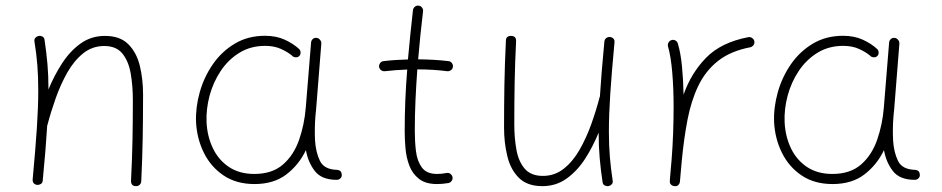

<svg xmlns="http://www.w3.org/2000/svg" viewBox="-20 -631 3282 669"><path d="M93.8 -5.9Q103.5 -110.4 108.4 -184.3Q113.3 -258.3 113.3 -315.9Q113.3 -363.8 110.1 -404.3Q106.9 -444.8 100.1 -485.8Q98.6 -494.1 103 -499Q107.4 -503.9 113.3 -505.4Q120.1 -507.3 127.2 -503.9Q134.3 -500.5 135.3 -491.7Q141.6 -449.7 145.3 -408.4Q148.9 -367.2 148.9 -319.3Q168.9 -368.2 196.5 -410.6Q224.1 -453.1 261 -479.5Q297.9 -505.9 345.7 -505.9Q398.4 -505.9 427.2 -476.8Q456.1 -447.8 467.3 -401.4Q478.5 -355 478.5 -301.8Q478.5 -226.6 477.3 -153.8Q476.1 -81.1 472.2 0.5Q472.2 6.8 467.3 12.2Q462.4 17.6 454.1 17.6Q436.5 17.6 436.5 -0.5Q440.4 -77.6 441.7 -145Q442.9 -212.4 442.9 -282.2Q442.9 -331.5 435.5 -374.5Q428.2 -417.5 406.7 -444.1Q385.3 -470.7 343.3 -470.7Q301.8 -470.7 270 -445.3Q238.3 -419.9 214.8 -378.7Q191.4 -337.4 174.3 -289.3Q157.2 -241.2 145.5 -196.3Q145 -194.8 144.5 -193.8Q142.1 -153.3 138.2 -105.7Q134.3 -58.1 128.9 -2Q128.4 6.3 122.3 10Q116.2 13.7 109.4 13.2Q103 12.7 98.1 8.1Q93.3 3.4 93.8 -5.9Z M866.2 -24.9Q928.2 -24.9 965.8 -57.6Q1003.4 -90.3 1022 -143.3Q1040.5 -196.3 1045.4 -255.9L1064 -483.9Q1064.9 -490.7 1070.3 -495.4Q1075.7 -500 1083 -499Q1089.8 -498.5 1095 -492.4Q1100.1 -486.3 1099.6 -479L1081.5 -251Q1080.6 -238.8 1079.1 -227.1Q1075.7 -184.6 1077.6 -143.1Q1080.1 -101.1 1094.7 -70.6Q1109.4 -40 1155.8 -39.1Q1170.4 -37.1 1170.9 -22Q1171.4 -14.6 1166 -9.5Q1160.6 -4.4 1153.3 -4.4Q1100.6 -4.4 1076.9 -35.2Q1053.2 -65.9 1045.9 -107.9Q1021.5 -56.6 977.8 -23.2Q934.1 10.3 866.7 10.3Q803.7 10.3 759.3 -19.5Q714.8 -49.3 690.4 -98.6Q666 -147.9 663.1 -205.6Q661.1 -256.8 676 -309.8Q690.9 -362.8 721.9 -407.5Q752.9 -452.1 798.6 -479.2Q844.2 -506.3 903.3 -506.3Q942.4 -506.3 972.2 -492.7Q1002 -479 1022.5 -460Q1027.3 -455.1 1027.3 -447.3Q1027.3 -439.5 1022 -435.1Q1017.1 -430.7 1009.3 -431.4Q1001.5 -432.1 997.1 -437.5Q981.9 -450.2 958.5 -460.7Q935.1 -471.2 903.8 -471.2Q853.5 -471.2 814.5 -447.3Q775.4 -423.3 749 -383.8Q722.7 -344.2 710.2 -297.4Q697.8 -250.5 699.7 -205.1Q702.1 -155.8 721.7 -114.7Q741.2 -73.7 777.6 -49.3Q814 -24.9 866.2 -24.9Z M1558.1 -398.4Q1557.6 -391.1 1551.5 -386.7Q1545.4 -382.3 1538.6 -382.8Q1491.2 -389.2 1434.1 -389.2Q1430.2 -335.4 1427.7 -281.7Q1425.3 -228 1425.3 -173.3Q1425.3 -138.2 1429.4 -104Q1433.6 -69.8 1450 -47.4Q1466.3 -24.9 1502.9 -24.9Q1519 -24.9 1536.1 -28.3Q1543 -29.8 1549.1 -25.4Q1555.2 -21 1556.6 -14.2Q1558.1 -6.8 1553.7 -0.7Q1549.3 5.4 1542.5 6.8Q1522 10.3 1502.9 10.3Q1462.4 10.3 1439.5 -8.1Q1416.5 -26.4 1406 -54.7Q1395.5 -83 1392.8 -114.7Q1390.1 -146.5 1390.1 -173.3Q1390.1 -228 1392.3 -281.7Q1394.5 -335.4 1398.9 -388.7Q1357.9 -387.2 1320.3 -382.8Q1313.5 -382.3 1307.6 -386.7Q1301.8 -391.1 1300.8 -398.4Q1300.3 -405.3 1304.7 -411.4Q1309.1 -417.5 1316.4 -418Q1357.9 -422.9 1401.4 -423.8Q1405.3 -467.3 1409.7 -510Q1414.1 -552.7 1418.9 -595.7Q1419.9 -603 1425.8 -607.7Q1431.6 -612.3 1438.5 -611.3Q1445.8 -610.8 1450.4 -604.7Q1455.1 -598.6 1454.1 -591.8Q1449.2 -549.8 1444.8 -508.1Q1440.4 -466.3 1437 -424.3Q1493.7 -423.8 1543 -418Q1549.8 -417.5 1554.4 -411.4Q1559.1 -405.3 1558.1 -398.4Z M2121.1 -482.9Q2111.3 -378.4 2106.4 -304.2Q2101.6 -230 2101.6 -172.4Q2101.6 -124.5 2105 -84Q2108.4 -43.5 2114.7 -2.4Q2116.2 5.4 2112.1 10.5Q2107.9 15.6 2101.6 17.1Q2094.7 18.6 2087.6 15.4Q2080.6 12.2 2079.6 3.4Q2073.2 -38.1 2069.6 -79.6Q2065.9 -121.1 2065.9 -168.9Q2045.9 -120.1 2018.6 -77.6Q1991.2 -35.2 1954.3 -8.8Q1917.5 17.6 1870.1 17.6Q1816.9 17.6 1787.8 -11.5Q1758.8 -40.5 1747.6 -87.2Q1736.3 -133.8 1736.3 -186.5Q1736.3 -261.7 1737.5 -334.7Q1738.8 -407.7 1742.7 -488.8Q1742.7 -505.9 1760.7 -505.9Q1778.3 -505.9 1778.3 -488.3Q1774.4 -410.6 1773.2 -342.3Q1772 -273.9 1772 -197.3Q1772 -150.9 1779.3 -109.9Q1786.6 -68.8 1808.1 -43.5Q1829.6 -18.1 1871.6 -18.1Q1913.1 -18.1 1944.8 -43.5Q1976.6 -68.8 2000 -110.1Q2023.4 -151.4 2040.5 -199.2Q2057.6 -247.1 2069.3 -292.5Q2069.8 -293.9 2070.3 -294.9Q2072.8 -335.4 2076.7 -382.8Q2080.6 -430.2 2085.9 -486.3Q2086.9 -494.6 2093 -498.8Q2099.1 -502.9 2105.5 -502Q2112.3 -501.5 2117.2 -496.6Q2122.1 -491.7 2121.1 -482.9Z M2329.6 17.6Q2326.7 17.1 2323.7 16.1Q2312.5 10.7 2314 0Q2314 -0.5 2314 -2V-3.4Q2315.4 -22 2317.1 -40.5Q2318.8 -59.1 2320.3 -77.1Q2323.7 -119.6 2325.4 -166.5Q2327.1 -213.4 2327.1 -259.8Q2327.1 -323.2 2322.3 -379.4Q2317.4 -435.5 2307.6 -469.2Q2305.7 -476.1 2309.3 -482.7Q2313 -489.3 2319.8 -491.2Q2326.7 -493.7 2333.3 -490Q2339.8 -486.3 2341.8 -479.5Q2351.6 -447.3 2356.2 -400.6Q2360.8 -354 2361.8 -301.3Q2388.2 -376.5 2440.4 -429.9Q2492.7 -483.4 2587.4 -501.5Q2594.7 -502.9 2600.8 -498.5Q2606.9 -494.1 2608.4 -487.3Q2609.9 -480 2605.5 -473.9Q2601.1 -467.8 2594.2 -466.3Q2525.4 -453.1 2481.7 -418.5Q2438 -383.8 2413.1 -331.8Q2388.2 -279.8 2375.5 -213.6Q2362.8 -147.5 2355.5 -70.3Q2352.5 -31.7 2349.1 2Q2348.6 4.9 2347.7 7.8Q2342.3 19 2331.5 17.6Q2330.6 17.6 2329.6 17.6Z M2880.4 -24.9Q2942.4 -24.9 2980 -57.6Q3017.6 -90.3 3036.1 -143.3Q3054.7 -196.3 3059.6 -255.9L3078.1 -483.9Q3079.1 -490.7 3084.5 -495.4Q3089.8 -500 3097.2 -499Q3104 -498.5 3109.1 -492.4Q3114.3 -486.3 3113.8 -479L3095.7 -251Q3094.7 -238.8 3093.3 -227.1Q3089.8 -184.6 3091.8 -143.1Q3094.2 -101.1 3108.9 -70.6Q3123.5 -40 3169.9 -39.1Q3184.6 -37.1 3185.1 -22Q3185.5 -14.6 3180.2 -9.5Q3174.8 -4.4 3167.5 -4.4Q3114.7 -4.4 3091.1 -35.2Q3067.4 -65.9 3060.1 -107.9Q3035.6 -56.6 2991.9 -23.2Q2948.2 10.3 2880.9 10.3Q2817.9 10.3 2773.4 -19.5Q2729 -49.3 2704.6 -98.6Q2680.2 -147.9 2677.2 -205.6Q2675.3 -256.8 2690.2 -309.8Q2705.1 -362.8 2736.1 -407.5Q2767.1 -452.1 2812.7 -479.2Q2858.4 -506.3 2917.5 -506.3Q2956.5 -506.3 2986.3 -492.7Q3016.1 -479 3036.6 -460Q3041.5 -455.1 3041.5 -447.3Q3041.5 -439.5 3036.1 -435.1Q3031.2 -430.7 3023.4 -431.4Q3015.6 -432.1 3011.2 -437.5Q2996.1 -450.2 2972.7 -460.7Q2949.2 -471.2 2918 -471.2Q2867.7 -471.2 2828.6 -447.3Q2789.6 -423.3 2763.2 -383.8Q2736.8 -344.2 2724.4 -297.4Q2711.9 -250.5 2713.9 -205.1Q2716.3 -155.8 2735.8 -114.7Q2755.4 -73.7 2791.7 -49.3Q2828.1 -24.9 2880.4 -24.9Z"/></svg>

Font: Mikhak-DS1-FD ExtraLight
Style: Regular
Weight: 200
Designer: Amin Abedi
Version: Version 3.2